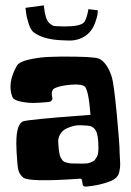

<svg xmlns="http://www.w3.org/2000/svg" viewBox="-20 -693 493 721"><path d="M75.7 -663.6 144.5 -672.9Q149.9 -619.6 165 -606.4Q176.3 -596.7 182.4 -595.5Q188.5 -594.2 223.1 -593.8Q279.8 -593.3 295.4 -608.9Q299.8 -613.3 304 -625.7Q308.1 -638.2 310.1 -648.4L312 -658.7L347.2 -654.3Q347.2 -648.9 346.2 -639.6Q345.2 -630.4 337.4 -608.2Q329.6 -585.9 315.4 -570.8Q300.3 -555.2 280.8 -547.9Q261.2 -540.5 241.9 -540.8Q222.7 -541 199.7 -542.5Q141.1 -546.9 107.4 -570.8Q96.2 -578.6 88.4 -601.8Q80.6 -625 78.1 -644.5ZM254.9 -79.1H255.4Q259.3 -79.1 271.2 -78.9Q283.2 -78.6 287.4 -78.6Q291.5 -78.6 301.5 -79.1Q311.5 -79.6 315.4 -81.3Q319.3 -83 326.4 -85.7Q333.5 -88.4 336.4 -92.8Q339.4 -97.2 343.3 -103.3Q347.2 -109.4 348.4 -118.2Q349.6 -127 349.6 -137.7Q349.6 -185.1 339.8 -202.4Q330.1 -219.7 309.1 -221.2Q287.1 -222.7 282.2 -222.7Q280.3 -222.7 275.4 -222.4Q270.5 -222.2 268.6 -222.2Q265.6 -221.7 260.7 -220.9Q255.9 -220.2 243.2 -216.1Q230.5 -211.9 221.2 -205.6Q211.9 -199.2 204.8 -186.8Q197.8 -174.3 198.7 -158.2Q199.7 -143.6 200.4 -135.5Q201.2 -127.4 202.9 -117.7Q204.6 -107.9 207 -103Q209.5 -98.1 213.4 -92.5Q217.3 -86.9 222.9 -84.7Q228.5 -82.5 236.3 -80.8Q244.1 -79.1 254.9 -79.1ZM429.2 -120.1Q429.2 -113.3 430.4 -96.7Q431.6 -80.1 431.2 -70.8Q430.7 -61.5 428.2 -48.8Q425.8 -36.1 417.5 -27.3Q409.2 -18.6 395 -12.7Q352.1 3.9 302.2 7.8H301.3Q291 7.8 290 -2.4L288.1 -15.6Q287.1 -22 281.2 -22H280.8Q87.4 -8.3 66.9 -26.4Q52.2 -39.1 48.6 -55.9Q44.9 -72.8 42.5 -119.6Q42 -127.4 42 -131.8Q37.1 -225.1 66.9 -237.3Q74.7 -240.7 137.9 -246.8Q201.2 -252.9 260.7 -257.3L319.8 -261.7Q313 -351.6 298.8 -367.7Q285.6 -378.4 245.1 -374.8Q204.6 -371.1 185.5 -361.8Q169.9 -354 176.3 -327.1Q176.3 -326.7 176.5 -325.4Q176.8 -324.2 176.8 -323.7Q176.8 -318.4 172.9 -314.5Q168.9 -310.5 164.1 -310.1Q138.2 -307.6 113 -306.6Q87.9 -305.7 59.8 -311Q31.7 -316.4 26.4 -329.1Q6.3 -381.3 43.5 -446.3Q52.7 -461.9 94 -470.5Q135.3 -479 171.9 -479.5L208.5 -480.5Q330.6 -481 350.6 -473.1Q365.7 -467.3 379.2 -448Q392.6 -428.7 400.4 -401.9Q407.7 -377 418.5 -264.9Q429.2 -152.8 429.2 -120.1Z"/></svg>

Font: Some Time Later
Style: Regular
Weight: 400
Version: Version 003.300